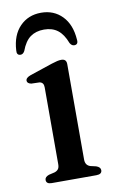

<svg xmlns="http://www.w3.org/2000/svg" viewBox="-79 -719 462 764"><g transform="rotate(-10 151.5 -337.5)"><path d="M210 -455.5V-70Q210 -46 230.5 -40L252.5 -35Q270 -29 270 -16.5Q270 0 247 0H67Q45 0 45 -16.5Q45 -28.5 62 -34.5L85.5 -40Q95 -43 100.2 -49.5Q105.5 -56 105.5 -69.5V-380.5Q105.5 -400 89 -403L55.5 -404Q39 -407.5 39 -418.5Q39 -430.5 59 -437.5L150 -468Q164 -472.5 172.8 -474.5Q181.5 -476.5 189.5 -476.5Q210 -476.5 210 -455.5ZM142.5 -607Q109.5 -607 87 -590.8Q64.5 -574.5 50.5 -536.5Q44 -524.5 34 -524.5Q17.5 -524.5 19.5 -544.5Q23 -606 56.8 -640.5Q90.5 -675 142.5 -675Q194 -675 227.5 -640.5Q261 -606 265 -544.5Q267.5 -524.5 250.5 -524.5Q240.5 -524.5 233.5 -536.5Q219.5 -573.5 197.5 -590.2Q175.5 -607 142.5 -607Z"/></g></svg>

Font: Fraunces 9pt S000
Style: Regular
Weight: 400
Version: Version 1.000; ttfautohint (v1.8.3)